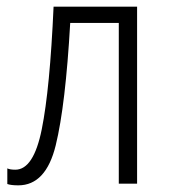

<svg xmlns="http://www.w3.org/2000/svg" viewBox="-20 -552 510 577"><path d="M392 0V-532H141Q130 -285 105.5 -163.5Q81 -42 26 -42Q10 -42 2 -46V1Q13 5 35 5Q118 5 147.5 -115.5Q177 -236 191 -483H337V0Z"/></svg>

Font: Noto Sans UI SemiCondensed Light
Style: Regular
Weight: 300
Width: 4
Designer: Monotype Design Team
Foundry: Monotype Imaging Inc.
Version: Version 1.901